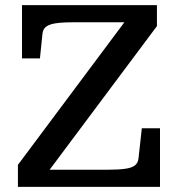

<svg xmlns="http://www.w3.org/2000/svg" viewBox="-20 -730 698 750"><path d="M264 -643Q235 -643 213 -641Q191 -639 176.5 -634Q162 -629 155 -621Q148 -613 146 -599L136 -502H66V-710H593V-628L141 -23L122 -67H399Q441 -67 467.5 -70.5Q494 -74 506.5 -83.5Q519 -93 521 -111L534 -229H605V0H50V-86L489 -674L511 -643Z"/></svg>

Font: Roboto Serif Medium
Style: Regular
Weight: 500
Designer: Greg Gazdowicz
Foundry: Commercial Type
Version: Version 1.008